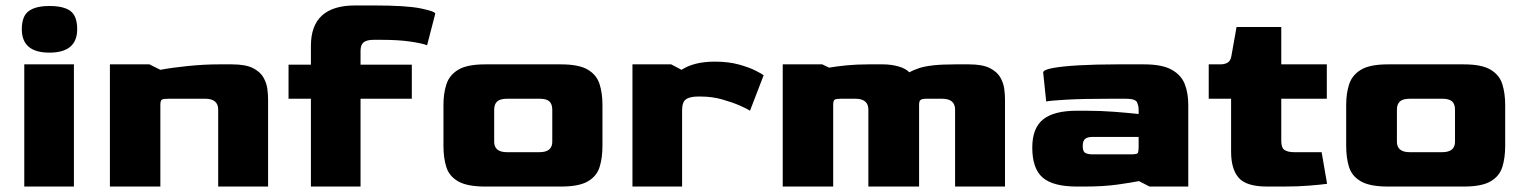

<svg xmlns="http://www.w3.org/2000/svg" viewBox="-20 -684 5589 704"><path d="M161 -491Q60 -491 60 -577Q60 -625 85.5 -643.5Q111 -662 161 -662Q214 -662 238.5 -643.5Q263 -625 263 -577Q263 -491 161 -491ZM69 0V-448H251V0Z M383 0V-448H528L568 -428Q610 -436 669.5 -442Q729 -448 781 -448H831Q881 -448 908 -434Q935 -420 946.5 -399Q958 -378 960.5 -356.5Q963 -335 963 -320V0H780V-282Q780 -322 732 -322H598Q579 -322 573.5 -318.5Q568 -315 568 -300V0Z M1120 0V-322H1038V-447H1120V-516Q1120 -664 1282 -664H1351Q1471 -664 1523.5 -653Q1576 -642 1576 -634L1546 -518Q1529 -525 1485 -531.5Q1441 -538 1379 -538H1350Q1325 -538 1313.5 -529Q1302 -520 1302 -498V-447H1490V-322H1302V0Z M1759 0Q1693 0 1660 -19Q1627 -38 1616.5 -71.5Q1606 -105 1606 -149V-300Q1606 -342 1617 -375.5Q1628 -409 1660.5 -428.5Q1693 -448 1759 -448H2037Q2103 -448 2135.5 -428.5Q2168 -409 2178.5 -375.5Q2189 -342 2189 -300V-149Q2189 -105 2178.5 -71.5Q2168 -38 2135.5 -19Q2103 0 2037 0ZM1839 -126H1958Q2006 -126 2005 -166V-282Q2005 -302 1994.5 -312Q1984 -322 1958 -322H1840Q1814 -322 1803 -312Q1792 -302 1792 -282V-166Q1791 -126 1839 -126Z M2299 0V-448H2441L2479 -428Q2525 -458 2601 -458Q2651 -458 2689 -447.5Q2727 -437 2750.5 -425Q2774 -413 2780 -408L2730 -278Q2720 -285 2692.5 -297Q2665 -309 2628 -319.5Q2591 -330 2550 -330H2539Q2511 -330 2496 -320.5Q2481 -311 2481 -279V0Z M2850 0V-448H2995L3020 -436Q3049 -441 3085.5 -444.5Q3122 -448 3164 -448H3218Q3247 -448 3274 -440.5Q3301 -433 3314 -419Q3331 -428 3351 -434.5Q3371 -441 3402.5 -444.5Q3434 -448 3483 -448H3533Q3583 -448 3610 -434Q3637 -420 3648.5 -399Q3660 -378 3662.5 -356.5Q3665 -335 3665 -320V0H3482V-282Q3482 -322 3434 -322H3378Q3362 -322 3356 -318Q3350 -314 3350 -300V0H3164V-282Q3164 -322 3116 -322H3065Q3046 -322 3040.5 -318.5Q3035 -315 3035 -300V0Z M3929 0Q3841 0 3803 -33Q3765 -66 3765 -143Q3765 -214 3804.5 -246Q3844 -278 3929 -278H3960Q4016 -278 4067 -274Q4118 -270 4155 -266V-282Q4155 -296 4149 -309Q4143 -322 4107 -322H4057Q3948 -322 3889 -318.5Q3830 -315 3816 -312L3805 -418Q3805 -428 3840 -434.5Q3875 -441 3936 -444.5Q3997 -448 4075 -448H4175Q4241 -448 4276 -428.5Q4311 -409 4324 -376Q4337 -343 4337 -300V0H4195L4156 -20Q4132 -15 4079.5 -7.5Q4027 0 3959 0ZM3987 -118H4125Q4147 -118 4151 -122Q4155 -126 4155 -147V-182H3987Q3968 -182 3959 -175Q3950 -168 3950 -148Q3950 -129 3959 -123.5Q3968 -118 3987 -118Z M4626 0Q4550 0 4522 -32Q4494 -64 4494 -128V-322H4412V-448H4454Q4471 -448 4481.5 -454.5Q4492 -461 4495 -478L4514 -585H4678V-448H4845V-322H4678V-167Q4678 -142 4690 -134Q4702 -126 4726 -126H4826L4846 -10Q4825 -7 4782 -3.5Q4739 0 4688 0Z M5069 0Q5003 0 4970 -19Q4937 -38 4926.5 -71.5Q4916 -105 4916 -149V-300Q4916 -342 4927 -375.5Q4938 -409 4970.5 -428.5Q5003 -448 5069 -448H5347Q5413 -448 5445.5 -428.5Q5478 -409 5488.5 -375.5Q5499 -342 5499 -300V-149Q5499 -105 5488.5 -71.5Q5478 -38 5445.5 -19Q5413 0 5347 0ZM5149 -126H5268Q5316 -126 5315 -166V-282Q5315 -302 5304.5 -312Q5294 -322 5268 -322H5150Q5124 -322 5113 -312Q5102 -302 5102 -282V-166Q5101 -126 5149 -126Z"/></svg>

Font: Goldman
Style: Bold
Weight: 700
Designer: Jaikishan Patel
Version: Version 1.000; ttfautohint (v1.8.3)